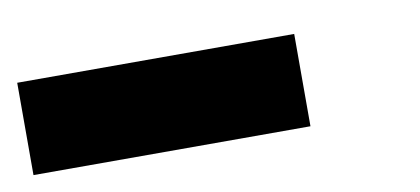

<svg xmlns="http://www.w3.org/2000/svg" viewBox="-30 -441 560 256"><g transform="rotate(-10 250.0 -312.5)"><path d="M375 -375V-250H0V-375Z"/></g></svg>

Font: Bytesized
Style: Regular
Weight: 400
Monospace: yes
Designer: baltdev
Version: Version 1.000